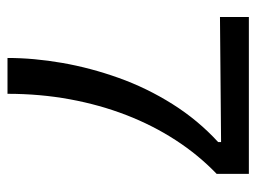

<svg xmlns="http://www.w3.org/2000/svg" viewBox="-108 -592 700 525"><g transform="rotate(90 242.5 -330.0)"><path d="M139 0Q139 -72 152.5 -149.5Q166 -227 193.5 -304Q221 -381 265 -451Q309 -521 369 -576V-584L27 -581V-660H456V-572Q404 -522 363.5 -459.5Q323 -397 295 -324.5Q267 -252 252 -170.5Q237 -89 237 0Z"/></g></svg>

Font: Bricolage Grotesque 16pt
Style: Regular
Weight: 400
Version: Version 1.001;gftools[0.9.33.dev8+g029e19f]